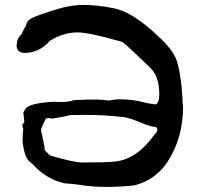

<svg xmlns="http://www.w3.org/2000/svg" viewBox="-20 -733 792 764"><path d="M321.8 -275.9 259.3 -274.9Q253.9 -272.5 189.9 -261.2L172.9 -263.2Q164.1 -263.2 162.1 -260.3Q143.1 -222.7 143.1 -213.9Q143.1 -210.4 144.5 -209L156.7 -150.9Q156.7 -136.2 159.2 -133.8L179.2 -114.3Q273.9 -86.4 308.6 -86.4Q408.7 -86.4 438 -90.3Q524.4 -98.6 595.2 -198.2Q606 -208 606 -216.3Q606 -222.7 600.6 -227.5Q585.9 -227.5 553.7 -239.7Q488.3 -267.6 465.8 -267.6Q391.1 -275.9 321.8 -275.9ZM312.5 -713.4Q365.7 -713.4 432.6 -700.2Q508.3 -685.5 609.9 -588.4Q668.5 -534.7 683.1 -492.2Q700.7 -436.5 706.1 -341.8Q706.1 -322.3 707 -320.8L708.5 -308.6Q708.5 -183.6 646 -87.9Q597.7 -16.1 513.7 4.9Q457 10.7 408.7 10.7Q347.2 10.7 303.2 3.4Q268.6 -1.5 233.9 -3.9Q161.6 -22.5 111.3 -78.1Q103 -86.4 97.7 -90.3Q78.1 -104.5 69.8 -168Q69.8 -204.1 72.8 -218.8Q69.3 -227.1 69.3 -232.9Q69.3 -241.7 76.7 -245.1Q76.7 -256.3 72.8 -284.7L80.6 -299.3Q95.2 -322.3 191.4 -328.1L220.7 -327.1Q256.3 -327.1 273.9 -334.5Q312.5 -336.9 361.8 -336.9Q385.7 -336.9 414.1 -333Q436.5 -337.9 458 -337.9Q511.2 -337.9 563 -323.2L597.7 -317.4Q613.8 -321.3 613.8 -357.4Q613.8 -430.2 576.7 -464.4Q472.7 -564.9 465.8 -566.4Q335 -604 288.6 -604Q233.4 -604 179.2 -571.3Q136.2 -522.5 78.1 -522.5Q45.9 -522.5 45.9 -554.2L47.4 -561.5Q47.4 -579.6 67.4 -599.1L76.7 -621.1Q82 -626 83 -629.4Q85.9 -648.9 102.1 -658.7Q123 -670.9 211.4 -697.8Q263.2 -713.4 312.5 -713.4Z"/></svg>

Font: Kurland
Style: Regular
Weight: 400
Designer: GGBot
Version: 0.22